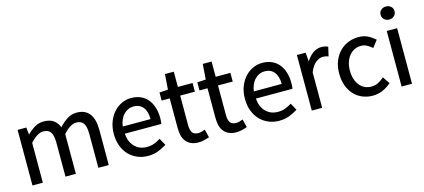

<svg xmlns="http://www.w3.org/2000/svg" viewBox="-57 -1173 3656 1657"><g transform="rotate(-15 1771.5 -344.5)"><path d="M76.2 -496.1H154.3L161.6 -426.3H157.2Q188 -460.4 226.6 -484.4Q265.1 -508.3 310.5 -508.3Q368.7 -508.3 401.4 -482.9Q434.1 -457.5 446.8 -419.9Q479 -455.6 518.6 -481.9Q558.1 -508.3 604.5 -508.3Q682.1 -508.3 720 -458.5Q757.8 -408.7 757.8 -313V0.5H665V-301.8Q665 -369.1 644.3 -397.7Q623.5 -426.3 580.6 -426.3Q527.8 -426.3 463.9 -355V0.5H371.1V-301.8Q371.1 -369.1 350.3 -397.7Q329.6 -426.3 285.6 -426.3Q232.9 -426.3 168.9 -355V0.5H76.2Z M869.1 -247.1Q869.1 -307.6 888.2 -356.2Q907.2 -404.8 938.2 -438.5Q969.2 -472.2 1009.3 -490.2Q1049.3 -508.3 1092.3 -508.3Q1139.6 -508.3 1177.2 -491.7Q1214.8 -475.1 1240.2 -444.1Q1265.6 -413.1 1278.8 -370.4Q1292 -327.6 1292 -274.9Q1292 -247.6 1288.1 -224.6H961.4Q965.8 -153.3 1007.8 -108.9Q1049.8 -64.5 1117.7 -64.5Q1151.4 -64.5 1180.2 -74.7Q1209 -85 1240.2 -104L1274.9 -41Q1237.8 -18.1 1198.2 -2.7Q1158.7 12.7 1107.4 12.7Q1057.6 12.7 1014.2 -5.4Q970.7 -23.4 938.5 -56.6Q906.2 -89.8 887.7 -137.9Q869.1 -186 869.1 -247.1ZM1209 -289.1Q1209 -356.9 1179 -394.8Q1148.9 -432.6 1094.7 -432.6Q1069.3 -432.6 1046.9 -422.6Q1024.4 -412.6 1006.1 -393.8Q987.8 -375 975.8 -347.2Q963.9 -319.3 960.4 -289.1Z M1414.6 -418.5H1342.8V-490.7L1419.4 -495.6L1429.2 -632.3H1508.3V-496.1H1639.6V-418.5H1508.3V-153.8Q1508.3 -110.4 1523.7 -87.9Q1539.1 -65.4 1578.1 -65.4Q1590.8 -65.4 1605.2 -69.1Q1619.6 -72.8 1637.2 -80.1L1655.3 -7.3Q1630.4 1.5 1606.4 7.1Q1582.5 12.7 1559.1 12.7Q1519 12.7 1491.5 0Q1463.9 -12.7 1446.5 -34.7Q1429.2 -56.6 1421.9 -87.4Q1414.6 -118.2 1414.6 -154.8Z M1752.4 -418.5H1680.7V-490.7L1757.3 -495.6L1767.1 -632.3H1846.2V-496.1H1977.5V-418.5H1846.2V-153.8Q1846.2 -110.4 1861.6 -87.9Q1877 -65.4 1916 -65.4Q1928.7 -65.4 1943.1 -69.1Q1957.5 -72.8 1975.1 -80.1L1993.2 -7.3Q1968.3 1.5 1944.3 7.1Q1920.4 12.7 1897 12.7Q1856.9 12.7 1829.3 0Q1801.8 -12.7 1784.4 -34.7Q1767.1 -56.6 1759.8 -87.4Q1752.4 -118.2 1752.4 -154.8Z M2040.5 -247.1Q2040.5 -307.6 2059.6 -356.2Q2078.6 -404.8 2109.6 -438.5Q2140.6 -472.2 2180.7 -490.2Q2220.7 -508.3 2263.7 -508.3Q2311 -508.3 2348.6 -491.7Q2386.2 -475.1 2411.6 -444.1Q2437 -413.1 2450.2 -370.4Q2463.4 -327.6 2463.4 -274.9Q2463.4 -247.6 2459.5 -224.6H2132.8Q2137.2 -153.3 2179.2 -108.9Q2221.2 -64.5 2289.1 -64.5Q2322.8 -64.5 2351.6 -74.7Q2380.4 -85 2411.6 -104L2446.3 -41Q2409.2 -18.1 2369.6 -2.7Q2330.1 12.7 2278.8 12.7Q2229 12.7 2185.5 -5.4Q2142.1 -23.4 2109.9 -56.6Q2077.6 -89.8 2059.1 -137.9Q2040.5 -186 2040.5 -247.1ZM2380.4 -289.1Q2380.4 -356.9 2350.3 -394.8Q2320.3 -432.6 2266.1 -432.6Q2240.7 -432.6 2218.3 -422.6Q2195.8 -412.6 2177.5 -393.8Q2159.2 -375 2147.2 -347.2Q2135.3 -319.3 2131.8 -289.1Z M2571.8 -496.1H2649.9L2657.2 -408.2H2651.9Q2675.8 -452.1 2712.4 -480.2Q2749 -508.3 2793 -508.3Q2823.2 -508.3 2851.6 -495.6L2833 -414.1Q2815.9 -419.4 2806.4 -421.4Q2796.9 -423.3 2782.2 -423.3Q2752.9 -423.3 2720.7 -399.4Q2688.5 -375.5 2664.6 -315.9V0.5H2571.8Z M2882.8 -247.1Q2882.8 -309.1 2902.3 -357.4Q2921.9 -405.8 2954.6 -439.5Q2987.3 -473.1 3030.8 -490.7Q3074.2 -508.3 3122.1 -508.3Q3171.9 -508.3 3207 -490.2Q3242.2 -472.2 3271.5 -445.3L3224.1 -384.3Q3198.2 -406.2 3175.5 -418Q3152.8 -429.7 3125 -429.7Q3093.8 -429.7 3066.7 -416.5Q3039.6 -403.3 3020.3 -379.4Q3001 -355.5 2989.7 -321.8Q2978.5 -288.1 2978.5 -247.1Q2978.5 -206.1 2989.3 -172.6Q3000 -139.2 3018.8 -115.7Q3037.6 -92.3 3064.5 -79.3Q3091.3 -66.4 3123 -66.4Q3156.7 -66.4 3184.6 -80.3Q3212.4 -94.2 3238.3 -118.2L3281.7 -54.7Q3244.1 -22.5 3202.6 -4.9Q3161.1 12.7 3116.2 12.7Q3067.4 12.7 3024.4 -4.9Q2981.4 -22.5 2950 -55.7Q2918.5 -88.9 2900.6 -137.5Q2882.8 -186 2882.8 -247.1Z M3421.9 -585.4Q3396 -585.4 3377.7 -602.1Q3359.4 -618.7 3359.4 -644Q3359.4 -670.4 3377.7 -686.3Q3396 -702.1 3421.9 -702.1Q3447.8 -702.1 3465.8 -686.3Q3483.9 -670.4 3483.9 -644Q3483.9 -618.7 3465.8 -602.1Q3447.8 -585.4 3421.9 -585.4ZM3374.5 -496.1H3467.3V0.5H3374.5Z"/></g></svg>

Font: Pyidaungsu Numbers
Style: Regular
Weight: 400
Designer: Sun Tun
Foundry: MCF
Version: Version 1.083; ttfautohint (v1.8.2)